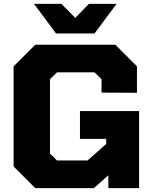

<svg xmlns="http://www.w3.org/2000/svg" viewBox="-20 -967 858 987"><path d="M268 -795 155 -947H296L367 -875L437 -947H579L466 -795ZM161 0 50 -111V-626L161 -737H573L684 -626V-490L502 -491V-560L466 -595H273L237 -560V-178L273 -142H430L526 -227V-253H391V-396H695V0H537V-66L463 0Z"/></svg>

Font: Tomorrow
Style: Bold
Weight: 700
Designer: Tony de Marco, Monica Rizzolli
Foundry: Just in Type
Version: Version 2.002